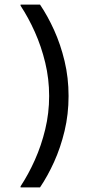

<svg xmlns="http://www.w3.org/2000/svg" viewBox="-20 -670 390 840"><path d="M155 150H70V145Q104.2 93.3 132.5 30Q160.8 -33.3 177.9 -104.2Q195 -175 195 -250Q195 -325 177.9 -395.8Q160.8 -466.7 132.5 -530Q104.2 -593.3 70 -645V-650H155Q188.3 -600.8 216.7 -538.3Q245 -475.8 262.5 -402.9Q280 -330 280 -250Q280 -170 262.5 -97.1Q245 -24.2 216.7 38.3Q188.3 100.8 155 150Z"/></svg>

Font: Familjen Grotesk Variable
Style: Regular
Weight: 400
Designer: Anders Wikstroem, Jonas Baeckman, Matilda Gysing, Kristian Moeller
Foundry: Familjen STHLM AB
Version: Version 2.000